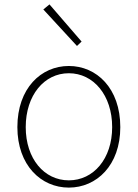

<svg xmlns="http://www.w3.org/2000/svg" viewBox="-20 -840 626 873"><path d="M293 13C419 13 527 -88 527 -262C527 -439 419 -540 293 -540C167 -540 59 -439 59 -262C59 -88 167 13 293 13ZM293 -20C181 -20 97 -118 97 -262C97 -407 181 -507 293 -507C405 -507 490 -407 490 -262C490 -118 405 -20 293 -20ZM330 -631 351 -651 205 -820 177 -797Z"/></svg>

Font: Source Han Sans JP VF
Style: Regular
Weight: 250
Designer: Ryoko NISHIZUKA 西塚涼子 (kana, bopomofo & ideographs); Paul D. Hunt (Latin, Greek & Cyrillic); Sandoll Communications 산돌커뮤니
Foundry: Adobe
Version: Version 2.004;hotconv 1.0.118;makeotfexe 2.5.65603